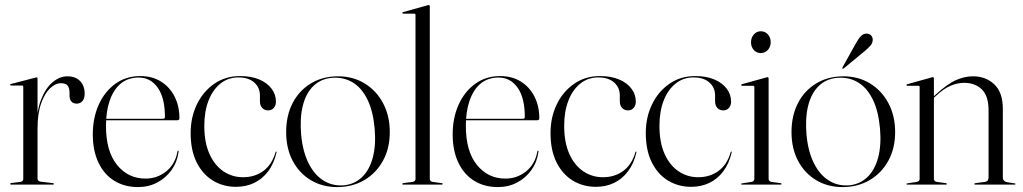

<svg xmlns="http://www.w3.org/2000/svg" viewBox="-20 -750 4156 780"><path d="M128.5 -229.5Q128.5 -299 147 -345.8Q165.5 -392.5 194 -416.2Q222.5 -440 253.5 -440Q287 -440 305.5 -420.5Q324 -401 324 -370Q324 -349.5 314.8 -339.2Q305.5 -329 291.5 -329Q278.5 -329 270.8 -336.8Q263 -344.5 262.5 -361.5V-374Q262 -394 254 -403Q246 -412 227.5 -412Q205 -412 183.2 -391.2Q161.5 -370.5 147 -329.5Q132.5 -288.5 132.5 -228.5ZM132.5 -430.5V-253V-24.5Q132.5 -19.5 135.8 -16.2Q139 -13 145 -12L195 -6Q197.5 -5.5 198.2 -4.8Q199 -4 199 -2.5Q199 -1.5 198.2 -0.8Q197.5 0 195.5 0H25Q23.5 0 22.2 -1Q21 -2 21 -3Q21 -4 22.2 -5Q23.5 -6 26.5 -6.5L62.5 -11Q69 -12 71.8 -15Q74.5 -18 74.5 -22.5V-397.5Q74.5 -399.5 73.8 -401Q73 -402.5 70 -402.5H24Q23 -402.5 22 -403.5Q21 -404.5 21 -405Q21 -407 22 -407.5Q23 -408 25 -409L121.5 -434Q125 -435 126.2 -435.2Q127.5 -435.5 128.5 -435.5Q131 -435.5 131.8 -434Q132.5 -432.5 132.5 -430.5Z M709 -269Q709 -265.5 706.8 -263.5Q704.5 -261.5 700.5 -261.5H393.5V-267.5H642.5Q650 -267.5 650 -275.5Q650 -352.5 620.8 -393.8Q591.5 -435 543.5 -435Q500.5 -435 471 -410.8Q441.5 -386.5 426 -342.2Q410.5 -298 410.5 -238.5Q410.5 -135.5 455.5 -80Q500.5 -24.5 571 -24.5Q619 -24.5 655.5 -54Q692 -83.5 701 -134.5Q701.5 -136.5 702 -137.2Q702.5 -138 703 -138Q704.5 -138 705.2 -137Q706 -136 705.5 -133.5Q700 -92 677.2 -59.8Q654.5 -27.5 619.2 -8.8Q584 10 541 10Q485.5 10 444 -15.8Q402.5 -41.5 379.8 -89.8Q357 -138 357 -204Q357 -271 381 -324.5Q405 -378 448.5 -409.5Q492 -441 550 -441Q598 -441 633.8 -418.8Q669.5 -396.5 689.2 -357.8Q709 -319 709 -269Z M1101 -337Q1101 -321.5 1092.2 -311.5Q1083.5 -301.5 1069.5 -301.5Q1054.5 -301.5 1045.2 -311.5Q1036 -321.5 1036 -339V-362Q1036 -394.5 1012.8 -415Q989.5 -435.5 948.5 -435.5Q906.5 -435.5 875.2 -410.2Q844 -385 827 -341Q810 -297 810 -239Q810 -171 831 -124.5Q852 -78 887.8 -54Q923.5 -30 967.5 -30Q1014.5 -30 1049.5 -55.2Q1084.5 -80.5 1099.5 -132Q1100 -133 1100.8 -133.8Q1101.5 -134.5 1102 -134.5Q1103.5 -134 1103.8 -133.2Q1104 -132.5 1103.5 -131Q1093 -85.5 1069.5 -54.2Q1046 -23 1012.8 -7Q979.5 9 938.5 9Q887 9 845.2 -16.2Q803.5 -41.5 779 -90.2Q754.5 -139 754.5 -209.5Q754.5 -273.5 779.8 -325.8Q805 -378 850.2 -409.5Q895.5 -441 955.5 -441Q1001 -441 1033.5 -427Q1066 -413 1083.5 -389.5Q1101 -366 1101 -337Z M1353.5 -440Q1414 -440 1461.2 -411.2Q1508.5 -382.5 1536 -331.2Q1563.5 -280 1563.5 -213.5Q1563.5 -147 1535.8 -96.8Q1508 -46.5 1459.8 -18.2Q1411.5 10 1349.5 10Q1289.5 10 1242.5 -18.2Q1195.5 -46.5 1169 -96.8Q1142.5 -147 1142.5 -213.5Q1142.5 -280.5 1168.8 -331.2Q1195 -382 1242.8 -411Q1290.5 -440 1353.5 -440ZM1374.5 3Q1418.5 -0.5 1449.2 -29Q1480 -57.5 1494 -108.2Q1508 -159 1502 -228.5Q1495.5 -299.5 1472.5 -346.2Q1449.5 -393 1413.2 -415Q1377 -437 1330.5 -434Q1284 -430.5 1253.5 -401Q1223 -371.5 1210.2 -320.8Q1197.5 -270 1203.5 -201.5Q1210 -134 1233.5 -87Q1257 -40 1293.5 -17Q1330 6 1374.5 3Z M1726 -724.5V-23.5Q1726 -18.5 1729 -15.2Q1732 -12 1738 -11L1773.5 -6Q1776.5 -6 1777.5 -5Q1778.5 -4 1778.5 -2.5Q1778.5 -1.5 1777.5 -0.8Q1776.5 0 1774.5 0H1617Q1616 0 1615 -0.8Q1614 -1.5 1614 -2.5Q1614 -3.5 1615.8 -4.8Q1617.5 -6 1621 -6.5L1656 -11Q1662 -12 1665 -15.2Q1668 -18.5 1668 -23V-689.5Q1668 -692 1667 -693.2Q1666 -694.5 1663 -694.5H1617.5Q1616.5 -694.5 1615.5 -695.5Q1614.5 -696.5 1614.5 -697.5Q1614.5 -699 1615.5 -699.5Q1616.5 -700 1618 -701L1715 -728Q1718 -729 1719.5 -729.2Q1721 -729.5 1722 -729.5Q1724 -729.5 1725 -728Q1726 -726.5 1726 -724.5Z M2171 -269Q2171 -265.5 2168.8 -263.5Q2166.5 -261.5 2162.5 -261.5H1855.5V-267.5H2104.5Q2112 -267.5 2112 -275.5Q2112 -352.5 2082.8 -393.8Q2053.5 -435 2005.5 -435Q1962.5 -435 1933 -410.8Q1903.5 -386.5 1888 -342.2Q1872.5 -298 1872.5 -238.5Q1872.5 -135.5 1917.5 -80Q1962.5 -24.5 2033 -24.5Q2081 -24.5 2117.5 -54Q2154 -83.5 2163 -134.5Q2163.5 -136.5 2164 -137.2Q2164.5 -138 2165 -138Q2166.5 -138 2167.2 -137Q2168 -136 2167.5 -133.5Q2162 -92 2139.2 -59.8Q2116.5 -27.5 2081.2 -8.8Q2046 10 2003 10Q1947.5 10 1906 -15.8Q1864.5 -41.5 1841.8 -89.8Q1819 -138 1819 -204Q1819 -271 1843 -324.5Q1867 -378 1910.5 -409.5Q1954 -441 2012 -441Q2060 -441 2095.8 -418.8Q2131.5 -396.5 2151.2 -357.8Q2171 -319 2171 -269Z M2563 -337Q2563 -321.5 2554.2 -311.5Q2545.5 -301.5 2531.5 -301.5Q2516.5 -301.5 2507.2 -311.5Q2498 -321.5 2498 -339V-362Q2498 -394.5 2474.8 -415Q2451.5 -435.5 2410.5 -435.5Q2368.5 -435.5 2337.2 -410.2Q2306 -385 2289 -341Q2272 -297 2272 -239Q2272 -171 2293 -124.5Q2314 -78 2349.8 -54Q2385.5 -30 2429.5 -30Q2476.5 -30 2511.5 -55.2Q2546.5 -80.5 2561.5 -132Q2562 -133 2562.8 -133.8Q2563.5 -134.5 2564 -134.5Q2565.5 -134 2565.8 -133.2Q2566 -132.5 2565.5 -131Q2555 -85.5 2531.5 -54.2Q2508 -23 2474.8 -7Q2441.5 9 2400.5 9Q2349 9 2307.2 -16.2Q2265.5 -41.5 2241 -90.2Q2216.5 -139 2216.5 -209.5Q2216.5 -273.5 2241.8 -325.8Q2267 -378 2312.2 -409.5Q2357.5 -441 2417.5 -441Q2463 -441 2495.5 -427Q2528 -413 2545.5 -389.5Q2563 -366 2563 -337Z M2950 -337Q2950 -321.5 2941.2 -311.5Q2932.5 -301.5 2918.5 -301.5Q2903.5 -301.5 2894.2 -311.5Q2885 -321.5 2885 -339V-362Q2885 -394.5 2861.8 -415Q2838.5 -435.5 2797.5 -435.5Q2755.5 -435.5 2724.2 -410.2Q2693 -385 2676 -341Q2659 -297 2659 -239Q2659 -171 2680 -124.5Q2701 -78 2736.8 -54Q2772.5 -30 2816.5 -30Q2863.5 -30 2898.5 -55.2Q2933.5 -80.5 2948.5 -132Q2949 -133 2949.8 -133.8Q2950.5 -134.5 2951 -134.5Q2952.5 -134 2952.8 -133.2Q2953 -132.5 2952.5 -131Q2942 -85.5 2918.5 -54.2Q2895 -23 2861.8 -7Q2828.5 9 2787.5 9Q2736 9 2694.2 -16.2Q2652.5 -41.5 2628 -90.2Q2603.5 -139 2603.5 -209.5Q2603.5 -273.5 2628.8 -325.8Q2654 -378 2699.2 -409.5Q2744.5 -441 2804.5 -441Q2850 -441 2882.5 -427Q2915 -413 2932.5 -389.5Q2950 -366 2950 -337Z M3102.5 -431.5V-23.5Q3102.5 -18.5 3105.5 -15.2Q3108.5 -12 3114.5 -11L3150.5 -6Q3153 -6 3154 -5Q3155 -4 3155 -2.5Q3155 -1.5 3154 -0.8Q3153 0 3151 0H2993.5Q2992.5 0 2991.5 -0.8Q2990.5 -1.5 2990.5 -2.5Q2990.5 -3.5 2991.5 -4Q2992.5 -4.5 2994.5 -5L3032.5 -11Q3038.5 -12 3041.5 -15.2Q3044.5 -18.5 3044.5 -23V-396.5Q3044.5 -399 3043.5 -400.2Q3042.5 -401.5 3039.5 -401.5H2994Q2993 -401.5 2992 -402.5Q2991 -403.5 2991 -404.5Q2991 -406 2992 -406.5Q2993 -407 2994.5 -408L3091.5 -435Q3094.5 -436 3096 -436.2Q3097.5 -436.5 3098.5 -436.5Q3100.5 -436.5 3101.5 -435Q3102.5 -433.5 3102.5 -431.5ZM3070.5 -534.5Q3053 -534.5 3042 -547.2Q3031 -560 3031 -578.5Q3031 -597 3042.5 -610Q3054 -623 3070.5 -623Q3088.5 -623 3099.8 -610Q3111 -597 3111 -578.5Q3111 -560 3099.5 -547.2Q3088 -534.5 3070.5 -534.5Z M3406.5 -440Q3467 -440 3514.2 -411.2Q3561.5 -382.5 3589 -331.2Q3616.5 -280 3616.5 -213.5Q3616.5 -147 3588.8 -96.8Q3561 -46.5 3512.8 -18.2Q3464.5 10 3402.5 10Q3342.5 10 3295.5 -18.2Q3248.5 -46.5 3222 -96.8Q3195.5 -147 3195.5 -213.5Q3195.5 -280.5 3221.8 -331.2Q3248 -382 3295.8 -411Q3343.5 -440 3406.5 -440ZM3427.5 3Q3471.5 -0.5 3502.2 -29Q3533 -57.5 3547 -108.2Q3561 -159 3555 -228.5Q3548.5 -299.5 3525.5 -346.2Q3502.5 -393 3466.2 -415Q3430 -437 3383.5 -434Q3337 -430.5 3306.5 -401Q3276 -371.5 3263.2 -320.8Q3250.5 -270 3256.5 -201.5Q3263 -134 3286.5 -87Q3310 -40 3346.5 -17Q3383 6 3427.5 3ZM3456 -572Q3466.5 -591.5 3476.8 -602.5Q3487 -613.5 3499.5 -613.5Q3512.5 -613.5 3519 -605.8Q3525.5 -598 3525.5 -589Q3525.5 -575.5 3516.2 -564.8Q3507 -554 3493.5 -543L3407.5 -472Q3406.5 -471.5 3404.8 -471Q3403 -470.5 3402 -471.5Q3401.5 -472.5 3401.8 -473.8Q3402 -475 3403 -477Z M3774 -431.5V-23.5Q3774 -18.5 3777 -15.2Q3780 -12 3786 -11L3822 -6Q3826.5 -5.5 3826.5 -2.5Q3826.5 0 3823 0H3665Q3664 0 3663 -0.8Q3662 -1.5 3662 -2.5Q3662 -3.5 3663 -4Q3664 -4.5 3666 -5L3704 -11Q3710 -12 3713 -15.2Q3716 -18.5 3716 -23V-396.5Q3716 -399 3715 -400.2Q3714 -401.5 3711 -401.5H3665.5Q3664.5 -401.5 3663.5 -402.5Q3662.5 -403.5 3662.5 -404.5Q3662.5 -406 3663.5 -406.5Q3664.5 -407 3666 -408L3763 -435Q3766.5 -436 3767.8 -436.2Q3769 -436.5 3770 -436.5Q3772 -436.5 3773 -435Q3774 -433.5 3774 -431.5ZM3767.5 -347 3764.5 -350.5 3780.5 -365Q3829 -409.5 3864 -424.8Q3899 -440 3933 -440Q3985 -440 4019.5 -407.2Q4054 -374.5 4054 -308V-29Q4054 -21 4058.8 -16Q4063.5 -11 4072.5 -9.5L4102 -5Q4104 -5 4104.8 -4.2Q4105.5 -3.5 4105.5 -2.5Q4105.5 -1.5 4104.8 -0.8Q4104 0 4102 0H3942.5Q3938 0 3938 -2.5Q3938 -5.5 3943.5 -6L3981 -11Q3990 -12.5 3993 -17.5Q3996 -22.5 3996 -29V-302.5Q3996 -360.5 3968.5 -387Q3941 -413.5 3897 -413.5Q3870 -413.5 3842 -401.8Q3814 -390 3783.5 -361.5Z"/></svg>

Font: Fraunces 120pt Light
Style: Regular
Weight: 300
Version: Version 1.000;[b76b70a41]